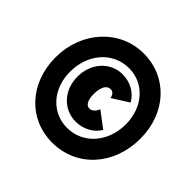

<svg xmlns="http://www.w3.org/2000/svg" viewBox="-176 -891 1081 1081"><g transform="rotate(45 364.5 -350.0)"><path d="M385 -167C443 -167 499 -195 528 -244L434 -315C425 -289 406 -274 387 -274C362 -274 347 -302 347 -349C347 -403 365 -436 395 -436C412 -436 425 -426 430 -400L528 -462C502 -511 446 -543 384 -543C287 -543 213 -461 213 -354C213 -247 287 -167 385 -167ZM375 10C569 10 711 -146 711 -357C711 -560 575 -710 385 -710C196 -710 49 -551 49 -343C49 -139 186 10 375 10ZM376 -108C253 -108 164 -208 164 -344C164 -486 258 -593 385 -593C506 -593 596 -493 596 -356C596 -214 501 -108 376 -108Z"/></g></svg>

Font: Fixel Text 20240404 Black
Style: Italic
Weight: 900
Width: 4
Italic angle: -10°
Designer: AlfaBravo + MacPaw
Foundry: Kyrylo Tkachov, Marchela Mozhyna, Serhii Makarenko, Maria Weinstein, Zakhar Kryvoshyya
Version: Version 1.211;Glyphs 3.2 (3225)